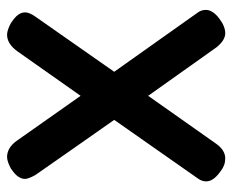

<svg xmlns="http://www.w3.org/2000/svg" viewBox="-77 -572 657 543"><g transform="rotate(-90 251.5 -300.5)"><path d="M39 -5Q10 -25 10 -46Q10 -58 18 -69L184 -306Q163 -336 109 -413Q55 -490 28 -529Q17 -549 17 -558Q17 -579 45 -597H44Q66 -609 79 -609Q106 -609 126 -580L252 -401L378 -580Q399 -609 425 -609Q438 -609 460 -597H459Q488 -579 488 -558Q488 -546 476 -529L320 -306L488 -69Q495 -59 495 -47Q495 -28 472 -10Q449 8 429 8Q409 8 389 -17L252 -210Q232 -182 184 -113.5Q136 -45 116 -17Q98 8 75 8Q55 8 39 -5Z"/></g></svg>

Font: Gugi Cyrillic
Style: Regular
Weight: 400
Foundry: TAE System & Typefaces Co.
Version: Version 3.10 September 15, 2020